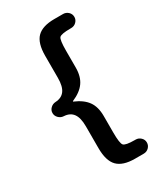

<svg xmlns="http://www.w3.org/2000/svg" viewBox="-229 -859 957 1118"><g transform="rotate(-30 250.0 -300.5)"><path d="M188.5 -301.8Q187.5 -301.8 187 -299.8Q186.5 -297.9 188.5 -297.9Q246.1 -273.4 272.9 -235.8Q299.8 -198.2 299.8 -136.7V-25.4Q299.8 46.9 312 61Q324.2 75.2 386.7 75.2H391.6Q411.1 75.2 425.8 88.9Q440.4 102.5 440.4 122.1Q440.4 141.6 426.3 155.8Q412.1 169.9 391.6 169.9H333Q252.9 169.9 216.3 132.8Q179.7 95.7 179.7 9.8V-136.7Q179.7 -194.3 159.2 -222.2Q138.7 -250 97.7 -252Q78.1 -252.9 64 -267.1Q49.8 -281.2 49.8 -300.3Q49.8 -319.3 64 -333Q78.1 -346.7 97.7 -347.7Q138.7 -349.6 159.2 -377.4Q179.7 -405.3 179.7 -462.9V-610.4Q179.7 -696.3 216.3 -732.9Q252.9 -769.5 333 -769.5H391.6Q411.1 -769.5 425.8 -755.9Q440.4 -742.2 440.4 -721.7Q440.4 -703.1 426.3 -689Q412.1 -674.8 391.6 -674.8H386.7Q323.2 -674.8 311.5 -661.1Q299.8 -647.5 299.8 -575.2V-462.9Q299.8 -402.3 272.9 -364.3Q246.1 -326.2 188.5 -301.8Z"/></g></svg>

Font: Rounded Mgen+ 1m bold
Style: Bold
Weight: 700
Designer: [Source Han Sans]
Ryoko NISHIZUKA  (kana & ideographs); Paul D. Hunt (Latin, Greek & Cyrillic); Wenlong ZHANG  (bopomofo
Version: Version 1.059.20150602